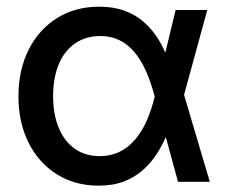

<svg xmlns="http://www.w3.org/2000/svg" viewBox="-20 -553 689 584"><path d="M280.3 11.7Q207.5 11.7 152.3 -23.2Q97.2 -58.1 66.7 -119.4Q36.1 -180.7 36.1 -259.8Q36.1 -339.8 66.9 -401.4Q97.7 -462.9 153.1 -497.8Q208.5 -532.7 282.2 -532.7Q324.7 -532.7 358.4 -520.5Q392.1 -508.3 417.7 -485.8Q443.4 -463.4 462.4 -432.4Q481.4 -401.4 493.7 -363.8H524.4L539.1 -267.1L618.2 0H521.5L449.7 -262.7Q438.5 -304.2 423.6 -337.6Q408.7 -371.1 388.9 -394.5Q369.1 -418 343.5 -430.7Q317.9 -443.4 285.2 -443.4Q240.7 -443.4 208.3 -420.9Q175.8 -398.4 158.7 -357.4Q141.6 -316.4 141.6 -260.3Q141.6 -205.1 158.7 -164.1Q175.8 -123 207.5 -100.6Q239.3 -78.1 283.7 -78.1Q316.9 -78.1 343.8 -91.3Q370.6 -104.5 391.1 -128.7Q411.6 -152.8 426.3 -186Q440.9 -219.2 450.7 -259.8L514.2 -522.5H610.4L538.6 -259.8L523.9 -160.2H494.1Q480 -122.6 460.9 -91.3Q441.9 -60.1 416 -36.9Q390.1 -13.7 356.7 -1Q323.2 11.7 280.3 11.7Z"/></svg>

Font: Inter 28pt Medium
Style: Regular
Weight: 500
Designer: Rasmus Andersson
Foundry: rsms
Version: Version 4.001;git-66647c0bb